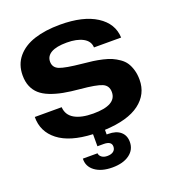

<svg xmlns="http://www.w3.org/2000/svg" viewBox="-172 -868 1130 1255"><g transform="rotate(-20 393.0 -240.5)"><path d="M394 256.8Q318.4 256.8 273.4 223.6Q228.5 190.4 231 136.2H333Q334 151.9 348.6 163.3Q363.3 174.8 388.2 174.8Q415.5 174.8 430.7 162.8Q445.8 150.9 445.8 129.9Q445.8 92.8 391.1 92.8H348.1V8.8Q189.9 1.5 108.9 -61.8Q27.8 -125 28.8 -227.1H215.8Q219.2 -171.9 266.6 -144.5Q314 -117.2 397 -117.2Q558.1 -117.2 558.1 -208Q558.1 -253.4 518.8 -270.3Q479.5 -287.1 371.1 -296.9Q305.2 -302.7 256.3 -312Q207.5 -321.3 166.7 -337.4Q126 -353.5 100.3 -376.5Q74.7 -399.4 60.8 -432.4Q46.9 -465.3 46.9 -508.8Q46.9 -584.5 90.6 -636.5Q134.3 -688.5 210.2 -713.1Q286.1 -737.8 390.1 -737.8Q549.8 -737.8 641.4 -679.2Q732.9 -620.6 736.8 -522H547.9Q546.4 -565.9 503.7 -589.4Q460.9 -612.8 391.1 -612.8Q318.4 -612.8 282.2 -591.8Q246.1 -570.8 246.1 -532.2Q246.1 -491.2 285.4 -475.3Q324.7 -459.5 439 -448.2Q480.5 -444.3 511 -440.2Q541.5 -436 576.7 -428Q611.8 -419.9 636.2 -409.2Q660.6 -398.4 684.8 -381.6Q709 -364.7 723.4 -343Q737.8 -321.3 746.8 -290.5Q755.9 -259.8 755.9 -222.2Q755.9 -121.6 674.3 -60.1Q592.8 1.5 431.2 8.8V41H441.9Q496.6 41 526.9 66.9Q557.1 92.8 557.1 138.2Q557.1 192.4 512.9 224.6Q468.8 256.8 394 256.8Z"/></g></svg>

Font: Hubot Sans Expanded
Style: Bold
Weight: 700
Width: 7
Designer: Deni Anggara
Foundry: GitHub
Version: Version 1.001;gftools[0.9.31]